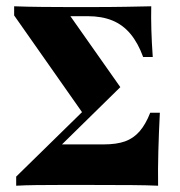

<svg xmlns="http://www.w3.org/2000/svg" viewBox="-20 -591 574 611"><path d="M31.5 0V-29L262.9 -255.6L250.8 -220.2L25 -541.9V-571Q66.9 -569.4 113.3 -569Q159.7 -568.5 201.6 -568.5H261.3Q332.3 -568.5 380.2 -569.4Q428.2 -570.2 461.3 -571Q460.5 -535.5 461.7 -495.2Q462.9 -454.8 466.1 -409.7H435.5Q419.4 -454 395.2 -483.1Q371 -512.1 337.5 -525.8Q304 -539.5 258.9 -539.5H204L362.9 -313.7L141.9 -96.8L162.9 -131.5H310.5Q350.8 -131.5 377.8 -141.1Q404.8 -150.8 424.2 -173Q443.5 -195.2 458.1 -232.3H488.7Q485.5 -169.4 483.9 -110.5Q482.3 -51.6 483.1 0Q449.2 -1.6 399.2 -2Q349.2 -2.4 275 -2.4H233.1Q202.4 -2.4 166.5 -2.4Q130.6 -2.4 95.2 -2Q59.7 -1.6 31.5 0Z"/></svg>

Font: Playfair 5pt SemiExpanded Light Black
Style: Regular
Weight: 900
Version: Version 2.203